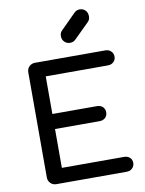

<svg xmlns="http://www.w3.org/2000/svg" viewBox="-110 -1141 921 1217"><g transform="rotate(-10 350.0 -532.5)"><path d="M152.3 0Q129.9 0 115.2 -14.6Q99.6 -30.3 99.6 -51.8Q99.6 -277.3 99.6 -728.5Q99.6 -752 115.2 -766.6Q129.9 -781.2 152.3 -781.2Q302.7 -781.2 603.5 -781.2Q627 -781.2 640.6 -767.6Q655.3 -753.9 655.3 -732.4Q655.3 -710.9 640.6 -698.2Q627 -684.6 603.5 -684.6Q470.7 -684.6 204.1 -684.6Q204.1 -624 204.1 -442.4Q275.4 -442.4 491.2 -442.4Q513.7 -442.4 528.3 -428.7Q542 -415 542 -393.6Q542 -373 528.3 -359.4Q513.7 -345.7 491.2 -345.7Q395.5 -345.7 204.1 -345.7Q204.1 -283.2 204.1 -95.7Q303.7 -95.7 603.5 -95.7Q627 -95.7 640.6 -83Q655.3 -70.3 655.3 -48.8Q655.3 -27.3 640.6 -13.7Q627 0 603.5 0Q453.1 0 152.3 0ZM393.6 -867.2Q372.1 -867.2 357.4 -881.8Q342.8 -896.5 342.8 -918Q342.8 -939.5 355.5 -952.1Q387.7 -984.4 453.1 -1049.8Q467.8 -1065.4 489.3 -1065.4Q511.7 -1065.4 526.4 -1049.8Q540 -1035.2 540 -1012.7Q540 -1002.9 537.1 -994.1Q534.2 -985.4 526.4 -977.5Q494.1 -945.3 428.7 -880.9Q415 -867.2 393.6 -867.2Z"/></g></svg>

Font: Abed
Style: Bold
Weight: 700
Designer: Johan Aakerlund
Version: Version 3.105